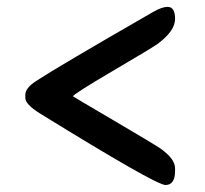

<svg xmlns="http://www.w3.org/2000/svg" viewBox="-20 -568 588 551"><path d="M482.4 -85V-77.1Q482.4 -37.1 454.8 -37.1Q427.2 -37.1 94.2 -242.7Q52.7 -268.6 52.7 -287.1V-295.9Q52.7 -315.4 83.5 -335.4Q143.6 -375 419.4 -533.7Q444.8 -548.3 460.9 -548.3Q482.4 -548.3 482.4 -513.7Q482.4 -479 432.1 -441.9Q418.9 -432.1 304.2 -364.7Q189.5 -297.4 189.5 -291.5Q189.5 -291 307.9 -221.4Q426.3 -151.9 439.9 -142.1Q482.4 -112.3 482.4 -85Z"/></svg>

Font: Averia Serif Libre
Style: Bold
Weight: 700
Version: Version 1.002